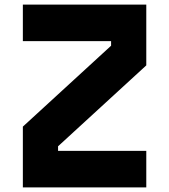

<svg xmlns="http://www.w3.org/2000/svg" viewBox="-20 -820 740 840"><path d="M80 0V-266L466 -620V-640H80V-800H620V-534L234 -180V-160H620V0Z"/></svg>

Font: Martian Mono ExtraBold
Style: Regular
Weight: 800
Monospace: yes
Designer: Roman Shamin
Foundry: Evil Martians
Version: Version 1.000; ttfautohint (v1.8.4.7-5d5b)